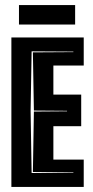

<svg xmlns="http://www.w3.org/2000/svg" viewBox="-20 -739 368 759"><path d="M25 0V-591H311V-480H191V-365H301V-240H191V-108H311V0ZM105 -55 270 -56V-58L110 -59L114 -298L245 -299V-301L114 -302L110 -532L270 -533V-535L105 -536L101 -300ZM55 -642V-719H277V-642Z"/></svg>

Font: Alumni Sans Inline One
Style: Regular
Weight: 400
Designer: Robert E. Leuschke
Foundry: Robert E. Leuschke
Version: Version 1.100; ttfautohint (v1.8.3)